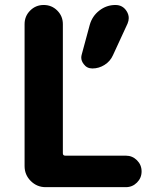

<svg xmlns="http://www.w3.org/2000/svg" viewBox="-20 -775 644 774"><path d="M445.3 -754.9Q474.6 -754.9 490.2 -730.5Q499 -716.8 499 -702.1Q499 -691.4 494.1 -679.7L435.5 -552.7Q424.8 -528.3 401.9 -513.7Q378.9 -499 352.5 -499Q330.1 -499 317.4 -516.6Q307.6 -529.3 307.6 -543Q307.6 -548.8 309.6 -555.7L341.8 -674.8Q351.6 -710 380.4 -732.4Q409.2 -754.9 445.3 -754.9ZM233.4 -677.7V-157.2Q233.4 -147.5 243.2 -147.5H487.3Q513.7 -147.5 532.2 -128.9Q550.8 -110.4 550.8 -84Q550.8 -57.6 532.2 -39.1Q513.7 -20.5 487.3 -20.5H164.1Q128.9 -20.5 104 -45.4Q79.1 -70.3 79.1 -105.5V-677.7Q79.1 -710 101.6 -732.4Q124 -754.9 156.2 -754.9Q188.5 -754.9 210.9 -732.4Q233.4 -710 233.4 -677.7Z"/></svg>

Font: Gen Jyuu GothicX Bold
Style: Bold
Weight: 700
Designer: Ryoko NISHIZUKA (kana &amp; ideographs); Paul D. Hunt (Latin, Greek &amp; Cyrillic); Wenlong ZHANG (bopomofo); Sandoll C
Version: Version 1.058.20140828